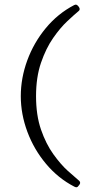

<svg xmlns="http://www.w3.org/2000/svg" viewBox="-20 -708 440 831"><path d="M324 91 320 96Q316 102 312 102.5Q308 103 302 100Q232 64 179.5 1.5Q127 -61 98.5 -137.5Q70 -214 70 -292Q70 -370 98 -446.5Q126 -523 178 -586Q230 -649 301 -686Q307 -689 311 -687.5Q315 -686 319 -681L322 -677Q329 -666 319 -659Q302 -645 271.5 -616.5Q241 -588 210 -543.5Q179 -499 157.5 -436.5Q136 -374 136 -292Q136 -209 157.5 -147Q179 -85 211 -40.5Q243 4 273.5 31.5Q304 59 321 73Q331 81 324 91Z"/></svg>

Font: Young Serif Light
Style: Regular
Weight: 300
Designer: Bastien Sozeau
Foundry: NBR — Bastien Sozeau
Version: Version 5.001